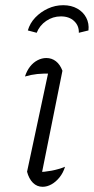

<svg xmlns="http://www.w3.org/2000/svg" viewBox="-20 -712 361 738"><path d="M136 -22 123 -50Q152 -51 178.5 -56Q205 -61 230 -71Q223 -48 209 -30.5Q195 -13 178 -3.5Q161 6 144 6Q122 6 106.5 -9.5Q91 -25 84 -52L171 -459L182 -429Q147 -430 123.5 -427.5Q100 -425 76 -418Q83 -440 95.5 -456Q108 -472 124.5 -480.5Q141 -489 158 -489Q179 -489 195 -476.5Q211 -464 220 -440ZM223 -692Q254 -692 277 -679Q300 -666 311.5 -644Q323 -622 320 -595L283 -586Q284 -613 265 -631Q246 -649 214 -649Q183 -649 157.5 -631.5Q132 -614 121 -586L87 -595Q95 -623 115.5 -644.5Q136 -666 164 -679Q192 -692 223 -692Z"/></svg>

Font: Piazzolla Thin ExtraLight
Style: Italic
Weight: 250
Italic angle: -11.3°
Version: Version 2.005